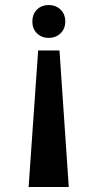

<svg xmlns="http://www.w3.org/2000/svg" viewBox="-20 -512 388 765"><path d="M109 -426Q109 -456 127.5 -474Q146 -492 174 -492Q202 -492 221 -474Q240 -456 240 -426Q240 -397 221 -379Q202 -361 174 -361Q146 -361 127.5 -379Q109 -397 109 -426ZM132 -311H217L254 233H94Z"/></svg>

Font: Maitree
Style: Bold
Weight: 700
Designer: CadsonDemak Team
Foundry: CadsonDemak
Version: Version 1.002